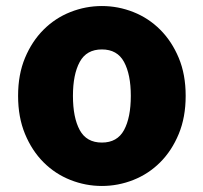

<svg xmlns="http://www.w3.org/2000/svg" viewBox="-20 -603 675 637"><path d="M318 14Q264 14 213.5 -6Q163 -26 124.5 -64.5Q86 -103 63 -158.5Q40 -214 40 -285Q40 -356 63 -411Q86 -466 124.5 -504.5Q163 -543 213.5 -563Q264 -583 318 -583Q372 -583 422.5 -563Q473 -543 511.5 -504.5Q550 -466 573 -411Q596 -356 596 -285Q596 -214 573 -158.5Q550 -103 511.5 -64.5Q473 -26 422.5 -6Q372 14 318 14ZM318 -130Q369 -130 391.5 -171.5Q414 -213 414 -285Q414 -356 391.5 -397.5Q369 -439 318 -439Q267 -439 244.5 -397.5Q222 -356 222 -285Q222 -213 244.5 -171.5Q267 -130 318 -130Z"/></svg>

Font: Kinto Sans Black
Style: Regular
Weight: 900
Designer: Authors: Ryoko NISHIZUKA  (kana & ideographs); Paul D. Hunt (Latin, Greek & Cyrillic); Wenlong ZHANG  (bopomofo); Sandol
Foundry: Adobe Systems Incorporated, ookami Inc.
Version: Version 0.001